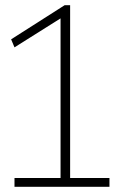

<svg xmlns="http://www.w3.org/2000/svg" viewBox="-20 -722 459 742"><path d="M36 0V-34H214V-651L36 -539L23 -570L230 -702H251V-34H403V0Z"/></svg>

Font: Georama SemiCondensed ExtraLight
Style: Regular
Weight: 200
Width: 4
Designer: Jean-Baptiste Levee
Foundry: Production Type
Version: Version 1.000